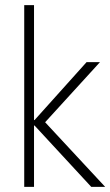

<svg xmlns="http://www.w3.org/2000/svg" viewBox="-20 -725 428 745"><path d="M74 0V-705H112V-259H114L316 -484H368L139 -233V-268L388 0H334L114 -238H112V0Z"/></svg>

Font: Nunito Sans 12pt ExtraLight Condensed
Style: Regular
Weight: 200
Width: 3
Version: Version 3.101;gftools[0.9.27]